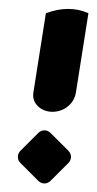

<svg xmlns="http://www.w3.org/2000/svg" viewBox="-20 -416 223 441"><path d="M100.3 -159.2C127.4 -159.2 150.1 -177.5 154.3 -203.1L183.1 -385.7C167.7 -392.3 153.6 -395.5 136 -395.5C118.4 -395.5 103 -391.8 85.4 -385.7L56.6 -203.1C56.4 -200.9 56.2 -198.7 56.2 -196.8C56.2 -176 75.9 -159.2 100.3 -159.2ZM82 5.4C86.9 5.4 92 3.4 95.9 -0.5L137.2 -41.7C141.1 -45.7 143.1 -50.8 143.1 -55.7C143.1 -60.5 141.1 -65.7 137.2 -69.6L95.9 -110.8C92 -114.7 86.9 -116.7 82 -116.7C77.1 -116.7 72 -114.7 68.1 -110.8L26.9 -69.6C22.9 -65.7 21 -60.5 21 -55.7C21 -50.8 22.9 -45.7 26.9 -41.7L68.1 -0.5C72 3.4 77.1 5.4 82 5.4Z"/></svg>

Font: RisaltypS01
Style: Medium
Weight: 500
Italic angle: -9°
Designer: gluk
Foundry: gluk
Version: Version 0.24